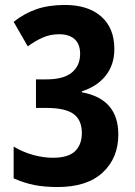

<svg xmlns="http://www.w3.org/2000/svg" viewBox="-20 -744 543 774"><path d="M441 -546Q441 -483 406 -439Q371 -395 310 -376V-372Q457 -345 457 -202Q457 -107 394 -48.5Q331 10 212 10Q160 10 119 2Q78 -6 35 -25V-153Q74 -130 115 -119Q156 -108 193 -108Q255 -108 282.5 -134.5Q310 -161 310 -208Q310 -260 276.5 -284.5Q243 -309 166 -309H125V-424H167Q236 -424 269.5 -451.5Q303 -479 303 -527Q303 -566 281 -586Q259 -606 218 -606Q182 -606 151 -592Q120 -578 92 -557L35 -656Q78 -690 127 -707Q176 -724 242 -724Q335 -724 388 -677.5Q441 -631 441 -546Z"/></svg>

Font: Noto Sans Lao Condensed
Style: Bold
Weight: 700
Width: 3
Designer: Monotype Design Team
Foundry: Monotype Imaging Inc.
Version: Version 2.003; ttfautohint (v1.8.4.7-5d5b)